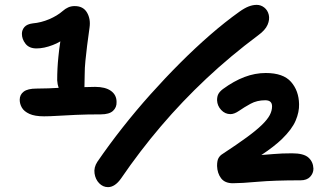

<svg xmlns="http://www.w3.org/2000/svg" viewBox="-20 -741 1356 789"><path d="M424 28Q403 28 387.5 12Q372 -4 368.5 -28.5Q365 -53 380 -76Q428 -146 483.5 -216.5Q539 -287 599 -354Q659 -421 720.5 -482.5Q782 -544 843.5 -597.5Q905 -651 964 -693Q985 -708 1002 -714.5Q1019 -721 1035 -721Q1052 -721 1066 -710Q1080 -699 1084.5 -680Q1089 -661 1079.5 -639Q1070 -617 1041 -596Q927 -511 828 -418Q729 -325 642 -223Q555 -121 477 -7Q465 10 451.5 19Q438 28 424 28ZM937 12Q904 12 888.5 -8.5Q873 -29 872 -59Q872 -81 878 -91.5Q884 -102 894 -108Q955 -148 994.5 -177Q1034 -206 1056.5 -228Q1079 -250 1088.5 -268Q1098 -286 1098 -304Q1098 -329 1070 -329Q1036 -329 1009.5 -314.5Q983 -300 963 -286Q943 -272 927 -272Q905 -272 889 -289Q873 -306 872 -329Q872 -345 877.5 -355Q883 -365 896 -375Q941 -408 984.5 -424.5Q1028 -441 1072 -441Q1144 -441 1176 -404.5Q1208 -368 1209 -313Q1210 -281 1195 -245.5Q1180 -210 1139 -170Q1107 -139 1054 -104Q1074 -105 1104 -108Q1138 -111 1180 -111Q1228 -111 1247.5 -93.5Q1267 -76 1268 -48Q1268 -29 1254.5 -14.5Q1241 0 1215 0Q1106 0 1038.5 6Q971 12 937 12ZM161 -263Q123 -263 101 -273Q79 -283 70 -298.5Q61 -314 61 -331Q61 -352 77.5 -364.5Q94 -377 130 -377Q150 -377 180 -378Q200 -379 221 -380Q216 -394 215 -411Q215 -460 220 -508Q223 -540 228 -571Q213 -562 197 -556Q161 -542 130 -542Q100 -542 85 -561Q70 -580 70 -602Q70 -618 80.5 -630Q91 -642 115 -645Q149 -648 182 -662Q215 -676 238 -696Q248 -705 260 -710.5Q272 -716 287 -716Q322 -716 337.5 -689.5Q353 -663 348 -628Q342 -587 338 -553.5Q334 -520 331 -491Q328 -462 328 -434Q327 -409 327 -383Q351 -384 371 -384Q413 -384 436 -367.5Q459 -351 459 -322Q460 -300 444.5 -285.5Q429 -271 394 -271Q337 -271 292.5 -269Q248 -267 216 -265Q184 -263 161 -263Z"/></svg>

Font: Shantell Sans Light SemiBold
Style: Regular
Weight: 600
Version: Version 1.008;[ac192a2d6]